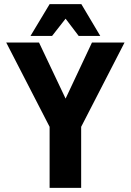

<svg xmlns="http://www.w3.org/2000/svg" viewBox="-20 -905 630 925"><path d="M580 -700 371 -294V0H219V-294L10 -700H168L296 -430L423 -700ZM219 -885H372L463 -732H359L296 -815L231 -732H127Z"/></svg>

Font: Krub
Style: Bold
Weight: 700
Version: Version 1.000; ttfautohint (v1.6)